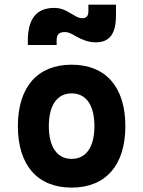

<svg xmlns="http://www.w3.org/2000/svg" viewBox="-20 -810 626 839"><path d="M293 9.8C441.9 9.8 527.8 -87.9 527.8 -258.8C527.8 -429.7 441.9 -527.3 293 -527.3C144 -527.3 58.1 -429.7 58.1 -258.8C58.1 -87.9 144 9.8 293 9.8ZM101.6 -613.3H227.5V-633.8C227.5 -661.1 239.7 -669.9 263.7 -669.9C281.7 -669.9 294.4 -661.1 315.4 -649.4C340.3 -636.2 365.7 -625 398.9 -625C460 -625 486.8 -664.1 486.8 -742.2V-789.6H366.2V-759.8C366.2 -740.2 357.4 -730.5 339.8 -730.5C321.8 -730.5 312.5 -738.3 293 -749.5C264.2 -766.6 246.1 -775.4 216.3 -775.4C140.1 -775.4 101.6 -728 101.6 -632.8ZM293 -115.7C230 -115.7 193.4 -167.5 193.4 -258.8C193.4 -350.6 230 -401.9 293 -401.9C356.4 -401.9 392.6 -350.6 392.6 -258.8C392.6 -167.5 356.4 -115.7 293 -115.7Z"/></svg>

Font: Cascadia Mono NF
Style: Bold
Weight: 700
Monospace: yes
Designer: Aaron Bell
Foundry: Saja Typeworks
Version: Version 2404.023